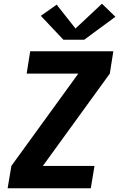

<svg xmlns="http://www.w3.org/2000/svg" viewBox="-20 -1010 640 1030"><path d="M21 0 41 -120 400 -615H123L142 -735H588L569 -615L210 -120H487L467 0ZM320 -797 199 -925 284 -985 385 -857 527 -990 599 -920 432 -797Z"/></svg>

Font: Iosevka SS04 Heavy Extended
Style: Italic
Weight: 900
Width: 7
Italic angle: -9°
Monospace: yes
Designer: Belleve Invis
Foundry: Belleve Invis
Version: Version 19.0.0; ttfautohint (v1.8.4)